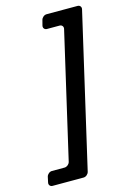

<svg xmlns="http://www.w3.org/2000/svg" viewBox="-125 -727 640 950"><g transform="rotate(-15 195.0 -252.0)"><path d="M103 90H38C26 90 14 100 11 112L5 140C2 152 10 162 22 162H181C193 162 205 152 208 140L389 -644C392 -656 384 -666 372 -666H213C201 -666 189 -656 186 -644L179 -617C176 -605 184 -595 196 -595H261C273 -595 281 -585 278 -573L130 68C127 80 115 90 103 90Z"/></g></svg>

Font: DIN Rundschrift
Style: MittelKursiv
Weight: 400
Version: Version 1.027